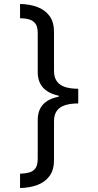

<svg xmlns="http://www.w3.org/2000/svg" viewBox="-20 -812 495 967"><path d="M374 -291Q334 -291 307 -282Q280 -273 266 -253.5Q252 -234 252 -201V-6Q252 44 229.5 74.5Q207 105 168.5 119.5Q130 134 81 135V63Q109 62 129 56Q149 50 159.5 34Q170 18 170 -13V-206Q170 -257 197 -286Q224 -315 276 -325V-330Q224 -341 197 -370.5Q170 -400 170 -450V-645Q170 -676 159.5 -691.5Q149 -707 129 -713.5Q109 -720 81 -720V-792Q130 -791 168.5 -776.5Q207 -762 229.5 -731.5Q252 -701 252 -651V-455Q252 -423 266 -403Q280 -383 307 -374Q334 -365 374 -365Z"/></svg>

Font: loriya05
Style: Book
Weight: 400
Designer: Jelle Bosma - Monotype Design Team
Foundry: Monotype Imaging Inc.
Version: Version 2.003